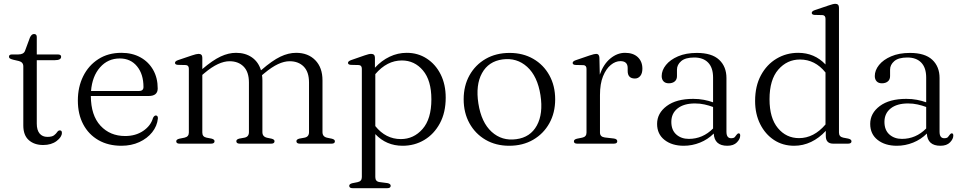

<svg xmlns="http://www.w3.org/2000/svg" viewBox="-20 -752 5041 1005"><path d="M79 -432.5 49 -439.5Q35.5 -443 31.2 -446.5Q27 -450 27 -455Q27 -467 42.5 -467H75.5Q104 -467 111 -486L136.5 -555Q145 -574 158 -574Q172.5 -574 172.5 -558.5V-467H282.5Q300 -467 300 -455Q300 -437 267 -437H172.5V-105Q172.5 -71 187.2 -53.2Q202 -35.5 228 -35.5Q252.5 -35.5 263.2 -44Q274 -52.5 279.5 -61Q285 -69.5 293.5 -69.5Q304 -69.5 304 -56.5Q304 -35 276.5 -14Q249 7 206 7Q159.5 7 130.8 -18.5Q102 -44 102 -95V-404.5Q102 -426.5 79 -432.5Z M805.5 -289Q805.5 -249.5 758 -249.5H455.5Q456 -148 506 -94Q556 -40 635 -40Q690 -40 729.8 -67Q769.5 -94 781 -135Q787.5 -147.5 795.5 -147.5Q807 -147.5 806.5 -132Q802.5 -92.5 776.8 -60Q751 -27.5 709.2 -8.2Q667.5 11 615.5 11Q546.5 11 495.2 -18.5Q444 -48 415.8 -101Q387.5 -154 387.5 -226Q387.5 -296.5 415.5 -353Q443.5 -409.5 494.8 -442.5Q546 -475.5 615.5 -475.5Q672 -475.5 714.8 -452Q757.5 -428.5 781.5 -386.5Q805.5 -344.5 805.5 -289ZM607 -446Q544.5 -446 503.5 -399.2Q462.5 -352.5 456.5 -275.5H706.5Q731 -275.5 731 -296.5Q731 -364 697.2 -405Q663.5 -446 607 -446Z M1039 -450V-390.5Q1093.5 -437 1134.8 -456.2Q1176 -475.5 1215.5 -475.5Q1264.5 -475.5 1298.8 -451.5Q1333 -427.5 1346 -384L1348 -385.5Q1405 -435 1447.2 -455.2Q1489.5 -475.5 1530 -475.5Q1592.5 -475.5 1630.2 -437Q1668 -398.5 1668 -331.5V-60.5Q1668 -36 1693 -31L1717 -26Q1733 -22 1733 -12.5Q1733 0 1715.5 0H1550Q1531.5 0 1531.5 -13Q1531.5 -22.5 1547 -26.5L1574.5 -31.5Q1597.5 -36 1597.5 -60.5V-320Q1597.5 -375.5 1569.8 -403.5Q1542 -431.5 1496 -431.5Q1468 -431.5 1435.5 -416.5Q1403 -401.5 1363.5 -368.5L1351.5 -358.5Q1353.5 -345.5 1353.5 -331.5V-60.5Q1353.5 -36.5 1378 -31L1402 -26Q1417 -22 1417 -13Q1417 0 1399.5 0H1235.5Q1217 0 1217 -13Q1217 -22.5 1232.5 -26.5L1260 -31.5Q1283 -36 1283 -60.5V-320Q1283 -375.5 1255.2 -403.5Q1227.5 -431.5 1181.5 -431.5Q1153.5 -431.5 1120.8 -416.5Q1088 -401.5 1049 -368.5L1039 -360V-58Q1039 -36 1061 -31.5L1087 -26.5Q1103 -22.5 1103 -13Q1103 0 1084.5 0H920Q902.5 0 902.5 -12.5Q902.5 -22 918.5 -26L946 -31.5Q968.5 -36.5 968.5 -58V-392Q968.5 -410.5 952.5 -411.5L911 -412.5Q896 -413.5 896 -423Q896 -432 912.5 -437.5L985 -462Q1008.5 -470 1019.5 -470Q1039 -470 1039 -450Z M1942.5 -450V-397.5Q1977 -435 2019.5 -455.2Q2062 -475.5 2109 -475.5Q2168 -475.5 2214.2 -445.2Q2260.5 -415 2286.8 -362.2Q2313 -309.5 2313 -241Q2313 -163 2282.5 -106.5Q2252 -50 2201 -19.5Q2150 11 2087.5 11Q2002 11 1944.5 -50V175Q1944.5 198 1966.5 201L2008.5 206.5Q2025 210 2025 220.5Q2025 233 2007 233H1825.5Q1808 233 1808 220.5Q1808 211 1824 207L1851.5 201.5Q1874 197 1874 175V-392Q1874 -410.5 1858 -411.5L1816.5 -412.5Q1801.5 -413.5 1801.5 -423Q1801.5 -431.5 1818 -437.5L1888.5 -462Q1911 -470 1922.5 -470Q1942.5 -470 1942.5 -450ZM2083.5 -435.5Q2005.5 -435.5 1944.5 -364V-92Q1999 -24 2078 -24Q2145.5 -24 2191.8 -76.8Q2238 -129.5 2238 -232Q2238 -331 2194 -383.2Q2150 -435.5 2083.5 -435.5Z M2647.5 -475Q2717.5 -475 2771.2 -444Q2825 -413 2855.5 -358Q2886 -303 2886 -232Q2886 -161.5 2855.5 -106.8Q2825 -52 2770.8 -20.5Q2716.5 11 2645.5 11Q2575.5 11 2521.8 -20.2Q2468 -51.5 2437.5 -106.5Q2407 -161.5 2407 -232.5Q2407 -303 2437.5 -357.8Q2468 -412.5 2522.2 -443.8Q2576.5 -475 2647.5 -475ZM2682.5 -23.5Q2756 -33 2790 -95Q2824 -157 2809 -254Q2793.5 -353 2739.5 -402Q2685.5 -451 2610.5 -441Q2537 -431 2503 -369.2Q2469 -307.5 2484 -210.5Q2499.5 -111 2553.5 -62Q2607.5 -13 2682.5 -23.5Z M3117.5 -450 3119.5 -361.5Q3139 -416.5 3175 -446Q3211 -475.5 3251.5 -475.5Q3294.5 -475.5 3318.5 -452.8Q3342.5 -430 3342.5 -392.5Q3342.5 -368 3331.5 -354.5Q3320.5 -341 3303.5 -341Q3265.5 -341 3265.5 -380.5V-396Q3265.5 -432 3227.5 -432Q3201.5 -432 3177 -412Q3152.5 -392 3136.5 -352.8Q3120.5 -313.5 3120.5 -255V-58Q3120.5 -36 3145.5 -32.5L3193 -27Q3211 -24.5 3211 -12.5Q3211 0 3192.5 0H3001.5Q2984 0 2984 -12.5Q2984 -22 3000 -26L3027.5 -31.5Q3050 -36 3050 -58V-391.5Q3050 -410 3034 -411L2992.5 -412Q2977.5 -413 2977.5 -422.5Q2977.5 -431.5 2994 -437L3065.5 -461.5Q3080.5 -466.5 3088.2 -468.2Q3096 -470 3101 -470Q3116.5 -470 3117.5 -450Z M3419.5 -103.5Q3419.5 -159.5 3469.8 -197Q3520 -234.5 3608.5 -234.5Q3638 -234.5 3664.2 -229.5Q3690.5 -224.5 3712.5 -216.5V-346Q3712.5 -397.5 3686.8 -424.2Q3661 -451 3614 -451Q3567.5 -451 3545.5 -432Q3523.5 -413 3523.5 -387.5V-353.5Q3523.5 -335.5 3511.8 -325.8Q3500 -316 3480.5 -316Q3463 -316 3453.2 -326.2Q3443.5 -336.5 3443.5 -354Q3443.5 -384 3465.8 -411.8Q3488 -439.5 3529.2 -457.2Q3570.5 -475 3627.5 -475Q3706 -475 3744.2 -439.2Q3782.5 -403.5 3782.5 -343.5V-62.5Q3782.5 -28.5 3807 -28.5Q3821 -28.5 3826.2 -34.5Q3831.5 -40.5 3835.5 -46.5Q3841 -54 3846.5 -54Q3854.5 -54 3854.5 -42.5Q3854.5 -24.5 3837.2 -6.8Q3820 11 3787 11Q3719.5 11 3716 -53Q3685 -22 3644 -5.5Q3603 11 3559 11Q3497.5 11 3458.5 -19.5Q3419.5 -50 3419.5 -103.5ZM3494 -114Q3494 -71 3520 -48Q3546 -25 3585.5 -25Q3658.5 -25 3712.5 -79.5V-192Q3691 -200 3667.8 -205.2Q3644.5 -210.5 3617.5 -210.5Q3559.5 -210.5 3526.8 -184.5Q3494 -158.5 3494 -114Z M3932.5 -223.5Q3932.5 -301.5 3963 -358Q3993.5 -414.5 4044.8 -445Q4096 -475.5 4158 -475.5Q4243.5 -475.5 4301 -414.5V-653.5Q4301 -672 4285 -673L4243.5 -674Q4229 -675 4229 -684.5Q4229 -693.5 4245 -699L4317.5 -723.5Q4341.5 -732 4352.5 -732Q4371.5 -732 4371.5 -711.5V-58Q4371.5 -36 4394 -31.5L4420 -26.5Q4437 -22.5 4437 -12.5Q4437 0 4418.5 0H4341.5Q4302.5 0 4302.5 -40.5V-67Q4268 -29.5 4225.8 -9.2Q4183.5 11 4137 11Q4077.5 11 4031.5 -19.2Q3985.5 -49.5 3959 -102.5Q3932.5 -155.5 3932.5 -223.5ZM4008 -232.5Q4008 -134 4051.8 -81.5Q4095.5 -29 4162.5 -29Q4240 -29 4301 -100.5V-372.5Q4246.5 -440.5 4167.5 -440.5Q4100 -440.5 4054 -387.8Q4008 -335 4008 -232.5Z M4535 -103.5Q4535 -159.5 4585.2 -197Q4635.5 -234.5 4724 -234.5Q4753.5 -234.5 4779.8 -229.5Q4806 -224.5 4828 -216.5V-346Q4828 -397.5 4802.2 -424.2Q4776.5 -451 4729.5 -451Q4683 -451 4661 -432Q4639 -413 4639 -387.5V-353.5Q4639 -335.5 4627.2 -325.8Q4615.5 -316 4596 -316Q4578.5 -316 4568.8 -326.2Q4559 -336.5 4559 -354Q4559 -384 4581.2 -411.8Q4603.5 -439.5 4644.8 -457.2Q4686 -475 4743 -475Q4821.5 -475 4859.8 -439.2Q4898 -403.5 4898 -343.5V-62.5Q4898 -28.5 4922.5 -28.5Q4936.5 -28.5 4941.8 -34.5Q4947 -40.5 4951 -46.5Q4956.5 -54 4962 -54Q4970 -54 4970 -42.5Q4970 -24.5 4952.8 -6.8Q4935.5 11 4902.5 11Q4835 11 4831.5 -53Q4800.5 -22 4759.5 -5.5Q4718.5 11 4674.5 11Q4613 11 4574 -19.5Q4535 -50 4535 -103.5ZM4609.5 -114Q4609.5 -71 4635.5 -48Q4661.5 -25 4701 -25Q4774 -25 4828 -79.5V-192Q4806.5 -200 4783.2 -205.2Q4760 -210.5 4733 -210.5Q4675 -210.5 4642.2 -184.5Q4609.5 -158.5 4609.5 -114Z"/></svg>

Font: Fraunces 9pt Light
Style: Regular
Weight: 300
Version: Version 1.000;[0bf87f6ff]